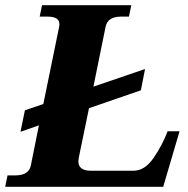

<svg xmlns="http://www.w3.org/2000/svg" viewBox="-41 -720 726 740"><path d="M651 -214 588 0H-21L-12 -44H17Q71 -44 78 -83L109 -237L38 -212L55 -295L126 -319L187 -617Q188 -621 188 -627Q188 -656 142 -656H112L121 -700H465L456 -656H426Q374 -656 366 -617L319 -386L518 -454L502 -372L302 -303L263 -114Q261 -102 261 -99Q261 -62 309 -62H474Q517 -62 551 -111.5Q585 -161 605 -214Z"/></svg>

Font: Taviraj
Style: Bold Italic
Weight: 700
Italic angle: -12°
Designer: Katatrad Team
Foundry: CadsonDemak
Version: Version 1.001